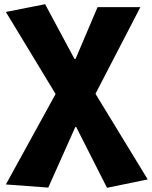

<svg xmlns="http://www.w3.org/2000/svg" viewBox="-20 -605 724 915"><path d="M8 -548 245 -157 8 274 210 289 339 0H343L490 290L684 250L435 -158L649 -571H445L340 -324H335L195 -585Z"/></svg>

Font: GenEiGothic-pro-Heavy
Style: Bold
Weight: 900
Designer: Ryoko NISHIZUKA (kana & ideographs); Paul D. Hunt (Latin, Greek & Cyrillic); Wenlong ZHANG (bopomofo); Sandoll Communica
Foundry: Adobe Systems Incorporated; o_tamon
Version: Version 1.000.140830